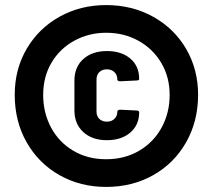

<svg xmlns="http://www.w3.org/2000/svg" viewBox="-20 -728 838 756"><path d="M38 -355Q38 -456 85.5 -536.5Q133 -617 215 -662.5Q297 -708 398 -708Q501 -708 584 -661.5Q667 -615 713.5 -534.5Q760 -454 760 -355Q760 -251 713 -168Q666 -85 583.5 -38.5Q501 8 398 8Q296 8 214 -38.5Q132 -85 85 -167.5Q38 -250 38 -355ZM398 -101Q471 -101 528 -134.5Q585 -168 616.5 -226Q648 -284 648 -354Q648 -424 615.5 -479.5Q583 -535 526 -567Q469 -599 398 -599Q330 -599 273 -568Q216 -537 183 -481.5Q150 -426 150 -354Q150 -284 181 -226Q212 -168 268.5 -134.5Q325 -101 398 -101ZM273 -410Q273 -464 308 -495.5Q343 -527 401 -527Q458 -527 493 -497.5Q528 -468 528 -417Q528 -411 516 -411L454 -408Q442 -408 442 -415Q442 -433 430.5 -444Q419 -455 401 -455Q382 -455 371 -444Q360 -433 360 -415V-288Q360 -271 371 -260Q382 -249 401 -249Q419 -249 430.5 -260Q442 -271 442 -288Q442 -296 454 -296L516 -293Q528 -293 528 -286Q528 -236 493 -206Q458 -176 401 -176Q343 -176 308 -208Q273 -240 273 -294Z"/></svg>

Font: Barlow GEO ExtraBold
Style: Regular
Weight: 800
Designer: Jeremy Tribby
Foundry: Tribby Type
Version: Version 1.408